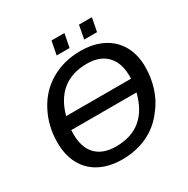

<svg xmlns="http://www.w3.org/2000/svg" viewBox="-188 -1008 1155 1182"><g transform="rotate(-30 389.0 -416.5)"><path d="M456.5 -698.2Q551.3 -698.2 620.6 -660.6Q685.1 -625.5 719.5 -562.3Q753.9 -499 753.9 -415.5Q753.9 -337.4 731 -266.4Q708 -195.3 663.1 -140.1Q609.9 -67.4 528.8 -28.8Q447.8 9.8 349.1 9.8Q250 9.8 180.2 -30.3Q118.2 -65.9 85.2 -129.6Q52.2 -193.4 52.2 -279.8Q52.2 -396.5 104 -494.6Q155.3 -592.8 247.3 -645.5Q339.4 -698.2 456.5 -698.2ZM451.2 -610.4Q344.7 -610.4 276.9 -555.7Q209 -501 180.2 -394.5H641.6V-418Q640.1 -510.7 590.6 -560.5Q541 -610.4 451.2 -610.4ZM354.5 -78.6Q571.3 -78.6 628.4 -304.2H164.6L163.6 -277.8Q163.6 -179.7 212.9 -129.2Q262.2 -78.6 354.5 -78.6ZM622.1 -842.8 603.5 -747.1H512.2L530.3 -842.8ZM426.8 -842.8 408.2 -747.1H316.4L335 -842.8Z"/></g></svg>

Font: Arimo Medium
Style: Italic
Weight: 500
Italic angle: -12°
Designer: Steve Matteson
Foundry: Monotype Imaging Inc.
Version: Version 1.33